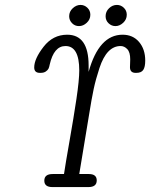

<svg xmlns="http://www.w3.org/2000/svg" viewBox="-20 -760 610 780"><path d="M119 -486Q119 -521 157 -570Q195 -619 253 -619Q340 -619 340 -494V-468Q382 -619 478 -619Q520 -619 545 -589.5Q570 -560 570 -514Q570 -488 562 -476Q554 -464 534 -464H531Q508 -464 508 -487Q508 -491 508.5 -502Q509 -513 509 -519Q509 -548 497 -560.5Q485 -573 470 -573Q442 -573 420.5 -551Q399 -529 384 -483.5Q369 -438 360.5 -398Q352 -358 342 -295L302 -53H341Q373 -53 373 -27Q373 0 339 0H193Q160 0 160 -26Q160 -53 194 -53H240Q246 -94 262.5 -187.5Q279 -281 290.5 -358Q302 -435 302 -474Q302 -573 246 -573Q199 -573 182 -498Q180 -487 177 -481Q174 -475 166 -469.5Q158 -464 145 -464H142Q119 -464 119 -486ZM261 -694Q261 -713 275.5 -726.5Q290 -740 307 -740Q323 -740 335 -728.5Q347 -717 347 -700Q347 -681 332.5 -667.5Q318 -654 301 -654Q284 -654 272.5 -666Q261 -678 261 -694ZM409 -694Q409 -713 423 -726.5Q437 -740 455 -740Q471 -740 483 -728.5Q495 -717 495 -700Q495 -681 480.5 -667.5Q466 -654 449 -654Q433 -654 421 -665.5Q409 -677 409 -694Z"/></svg>

Font: CMU Typewriter Text
Style: LightOblique
Weight: 200
Italic angle: -9.46001°
Version: Version 0.7.0